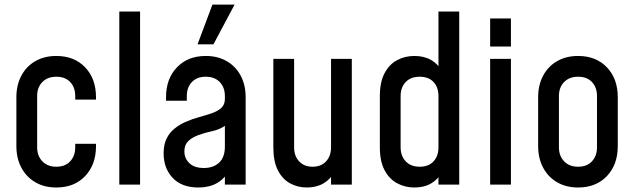

<svg xmlns="http://www.w3.org/2000/svg" viewBox="-20 -800 2748 832"><path d="M224 12.5Q172.5 12.5 133.5 -10Q94.5 -32.5 72.8 -73Q51 -113.5 51 -167V-378.5Q51 -432 72.8 -472.5Q94.5 -513 133.5 -535.2Q172.5 -557.5 224 -557.5Q302 -557.5 349 -508.2Q396 -459 396 -378.5V-368.5H306V-383.5Q306 -421.5 284.2 -444.5Q262.5 -467.5 224 -467.5Q186 -467.5 163.5 -444.5Q141 -421.5 141 -383.5V-162Q141 -124.5 163.5 -101Q186 -77.5 224 -77.5Q262.5 -77.5 284.2 -101Q306 -124.5 306 -162V-177H396V-167Q396 -86.5 349 -37Q302 12.5 224 12.5Z M497 0V-750H587V0Z M839.5 12.5Q767.5 12.5 728.2 -29.2Q689 -71 689 -135.5Q689 -174 702.2 -200.2Q715.5 -226.5 736.8 -243.2Q758 -260 782.5 -271Q811.5 -284 841.8 -292.2Q872 -300.5 897.5 -309.2Q923 -318 938.8 -332.2Q954.5 -346.5 954.5 -371.5V-383.5Q954.5 -421.5 932.2 -444.5Q910 -467.5 871.5 -467.5Q833.5 -467.5 811.5 -444.5Q789.5 -421.5 789.5 -383.5V-363.5H699.5V-378.5Q699.5 -459 746.8 -508.2Q794 -557.5 871.5 -557.5Q923.5 -557.5 962.2 -535.2Q1001 -513 1022.8 -472.5Q1044.5 -432 1044.5 -378.5V0H954.5V-78.5L970 -58.5Q952.5 -24.5 919.2 -6Q886 12.5 839.5 12.5ZM863.5 -72Q904.5 -72 929.5 -95.2Q954.5 -118.5 954.5 -165V-254.5Q930 -238 898.8 -231.5Q867.5 -225 838 -214Q811.5 -204 795.2 -188Q779 -172 779 -144Q779 -113.5 800.8 -92.8Q822.5 -72 863.5 -72ZM836 -608 900.5 -780H996.5L905 -608Z M1309.5 12.5Q1270 12.5 1237 -5.5Q1204 -23.5 1184.2 -61.8Q1164.5 -100 1164.5 -161.5V-545H1254.5V-161.5Q1254.5 -124 1276.2 -100.8Q1298 -77.5 1334 -77.5Q1371.5 -77.5 1393 -100.8Q1414.5 -124 1414.5 -161.5V-545H1504.5V0H1414.5V-76L1430 -56Q1412.5 -23.5 1382 -5.5Q1351.5 12.5 1309.5 12.5Z M1775.5 12.5Q1735 12.5 1701 -5.8Q1667 -24 1646.5 -62.5Q1626 -101 1626 -162V-383.5Q1626 -444.5 1646.5 -483Q1667 -521.5 1701 -539.5Q1735 -557.5 1775.5 -557.5Q1818 -557.5 1848.2 -540Q1878.5 -522.5 1895.5 -490.5L1880 -470V-750H1970V0H1880V-75L1895.5 -54.5Q1878.5 -23 1848.2 -5.2Q1818 12.5 1775.5 12.5ZM1799 -77.5Q1837.5 -77.5 1858.8 -100.8Q1880 -124 1880 -161.5V-383.5Q1880 -421.5 1858.8 -444.5Q1837.5 -467.5 1798.5 -467.5Q1760 -467.5 1738 -444.5Q1716 -421.5 1716 -383.5V-162Q1716 -124.5 1738 -101Q1760 -77.5 1799 -77.5Z M2104 0V-545H2194V0ZM2104 -598.5V-720H2194V-598.5Z M2485 12.5Q2433.5 12.5 2394.5 -10Q2355.5 -32.5 2333.8 -73Q2312 -113.5 2312 -167V-378.5Q2312 -432 2333.8 -472.5Q2355.5 -513 2394.5 -535.2Q2433.5 -557.5 2485 -557.5Q2563 -557.5 2610 -508.2Q2657 -459 2657 -378.5V-167Q2657 -86.5 2610 -37Q2563 12.5 2485 12.5ZM2485 -77.5Q2523.5 -77.5 2545.2 -101Q2567 -124.5 2567 -162V-383.5Q2567 -421.5 2545.2 -444.5Q2523.5 -467.5 2485 -467.5Q2447 -467.5 2424.5 -444.5Q2402 -421.5 2402 -383.5V-162Q2402 -124.5 2424.5 -101Q2447 -77.5 2485 -77.5Z"/></svg>

Font: Mohave Medium
Style: Regular
Weight: 500
Designer: Gumpita Rahayu
Foundry: Tokotype
Version: Version 2.003